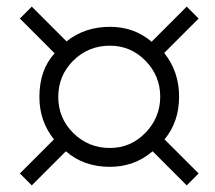

<svg xmlns="http://www.w3.org/2000/svg" viewBox="-20 -720 649 580"><path d="M580 -196 544 -160 441 -263Q386 -216 312 -216Q233 -216 179 -263L76 -160L40 -196L143 -299Q99 -354 99 -427Q99 -509 145 -559L40 -664L76 -700L181 -595Q236 -639 312 -639Q385 -639 438 -594L544 -700L580 -664L476 -560Q521 -504 521 -428Q521 -352 477 -299ZM312 -582Q247 -582 201.5 -537Q156 -492 156 -427Q156 -363 201.5 -318Q247 -273 312 -273Q375 -273 419.5 -319Q464 -365 464 -428Q464 -491 419.5 -536.5Q375 -582 312 -582Z"/></svg>

Font: Veleka
Style: Italic
Weight: 400
Italic angle: -12°
Designer: Stefan Peev, Context Ltd, 2016; SIL International, 1997-2014.
Foundry: Stefan Peev, Context Ltd, 2016
Version: Version 1.000